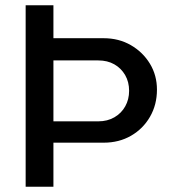

<svg xmlns="http://www.w3.org/2000/svg" viewBox="-20 -706 640 726"><path d="M77 0V-686H182V-561.5H372.2Q429.5 -561.5 474.9 -535.2Q520.2 -509 546.9 -465.1Q573.5 -421.2 573.5 -367Q573.5 -310 547.2 -264.5Q521 -219 475.6 -192.8Q430.2 -166.5 372.2 -166.5H182V0ZM182 -247.2H351.8Q386.2 -247.2 412.6 -262.5Q439 -277.8 453.6 -304Q468.2 -330.2 468.2 -362.5Q468.2 -396.2 453.2 -422.1Q438.2 -448 412.2 -462.8Q386.2 -477.5 351.8 -477.5H182Z"/></svg>

Font: Chivo Mono Medium
Style: Regular
Weight: 500
Monospace: yes
Designer: Hector Gatti
Foundry: Omnibus-Type
Version: Version 1.008